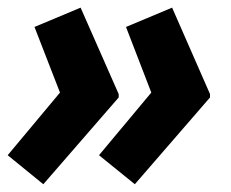

<svg xmlns="http://www.w3.org/2000/svg" viewBox="-20 -515 602 500"><path d="M289.1 -261.2V-270L189.9 -495.1L69.8 -444.8L136.2 -273.9L0 -110.8L92.8 -35.2ZM526.9 -261.2V-270L428.2 -495.1L308.1 -444.8L374 -273.9L237.8 -110.8L331.1 -35.2Z"/></svg>

Font: OpenSans
Style: Bold Italic
Weight: 700
Italic angle: -12°
Foundry: Ascender Corporation
Version: Version 1.10; ttfautohint (v1.2) -l 8 -r 50 -G 200 -x 14 -D 